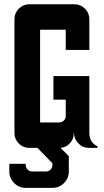

<svg xmlns="http://www.w3.org/2000/svg" viewBox="-20 -704 495 914"><path d="M229.5 73.2 158.2 0H119.6Q90.3 0 69.6 -20.8Q48.8 -41.5 48.8 -70.8V-612.8Q48.8 -642.1 69.6 -662.8Q90.3 -683.6 119.6 -683.6H334.5Q363.8 -683.6 384.5 -662.8Q405.3 -642.1 405.3 -612.8V-466.3H293V-562.5H170.9V-121.1H262.2Q274.9 -121.1 283.9 -130.1Q293 -139.2 293 -151.9V-229.5H234.4V-341.8H405.3V-70.3Q405.3 -27.8 441.4 -8.8Q445.3 -6.3 445.3 -3.9Q445.3 0 441.4 0H403.3Q374 0 353.3 -21.2Q332.5 -42.5 332 -72.3H331.1V-68.4Q331.1 -41.5 312.7 -22Q294.4 -2.4 268.1 0L307.6 39.1V112.3Q307.6 144.5 284.7 167.5Q261.7 190.4 229.5 190.4H102.5Q70.3 190.4 47.4 167.5Q24.4 144.5 24.4 112.3V75.7H102.5V81.5Q102.5 94.2 111.6 103.3Q120.6 112.3 133.3 112.3H199.2Q211.9 112.3 220.7 103.3Q229.5 94.2 229.5 81.5Z"/></svg>

Font: California Gothic
Style: Regular
Weight: 400
Version: Version 2.2;